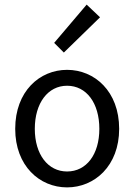

<svg xmlns="http://www.w3.org/2000/svg" viewBox="-20 -801 582 833"><path d="M215 -615 257 -573 414 -726 356 -781ZM46 -242C46 -81 152 12 271 12C390 12 497 -81 497 -242C497 -405 390 -498 271 -498C152 -498 46 -405 46 -242ZM411 -242C411 -131 355 -57 271 -57C188 -57 131 -131 131 -242C131 -354 188 -429 271 -429C355 -429 411 -354 411 -242Z"/></svg>

Font: Cambridge Sans
Style: Regular
Weight: 400
Version: Version 2.020;PS 002.020;hotconv 1.0.88;makeotf.lib2.5.64775